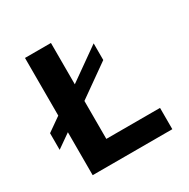

<svg xmlns="http://www.w3.org/2000/svg" viewBox="-150 -792 914 929"><g transform="rotate(-30 307.0 -327.5)"><path d="M108 -240 31 -186V-279L108 -333V-655H253V-424L431 -550V-457L253 -331V-119H553V0H108Z"/></g></svg>

Font: Intel One Mono
Style: Bold
Weight: 700
Monospace: yes
Designer: Fred Shallcrass
Foundry: Frere-Jones Type LLC
Version: Version 1.400;hotconv 1.1.0;makeotfexe 2.6.0;FJTRelease1.4